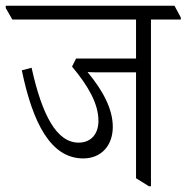

<svg xmlns="http://www.w3.org/2000/svg" viewBox="-50 -643 650 669"><path d="M240 -91C303 -91 343 -136 343 -201C343 -264 308 -328 255 -392C266 -391 279 -391 292 -391H424V-22L469 6H476V-575H580V-582L558 -623H-30V-615L-7 -575H424V-439H215L201 -411C257 -344 293 -282 293 -222C293 -176 267 -146 224 -146C148 -146 97 -240 60 -407L26 -398C64 -214 127 -91 240 -91Z"/></svg>

Font: Noto Serif Devanagari Condensed Light
Style: Regular
Weight: 300
Width: 3
Designer: Universal Thirst, Indian Type Foundry and the Monotype Design Team
Foundry: Monotype Imaging Inc.
Version: Version 2.004